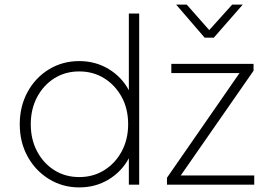

<svg xmlns="http://www.w3.org/2000/svg" viewBox="-20 -804 1149 836"><path d="M871 -640H911L1037 -784H991L891 -673L793 -784H747ZM325 12Q396 12 453 -22.5Q510 -57 541 -115V0H586V-745H541V-411Q510 -469 453 -503.5Q396 -538 325 -538Q252 -538 193 -502Q134 -466 100 -403.5Q66 -341 66 -263Q66 -185 100 -123Q134 -61 193 -24.5Q252 12 325 12ZM707 0H1087V-40H767L1084 -496V-526H726V-486H1023L707 -30ZM325 -33Q264 -33 216.5 -63Q169 -93 141.5 -145Q114 -197 114 -263Q114 -329 141.5 -381Q169 -433 216.5 -463Q264 -493 325 -493Q386 -493 434 -463Q482 -433 510 -381.5Q538 -330 538 -263Q538 -197 510 -145Q482 -93 434 -63Q386 -33 325 -33Z"/></svg>

Font: Plus Jakarta Sans ExtraLight
Style: Regular
Weight: 200
Designer: Gumpita Rahayu
Foundry: Tokotype
Version: Version 2.004; ttfautohint (v1.8.3)